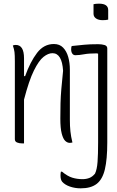

<svg xmlns="http://www.w3.org/2000/svg" viewBox="-20 -777 640 1047"><path d="M490 -754Q502 -757 520 -757Q570 -757 570 -722V-670Q558 -667 540 -667Q517 -667 503.5 -676.5Q490 -686 490 -702ZM111 5H101Q85 5 73 0Q61 -5 61 -18V-442Q61 -477 59 -493Q57 -509 50 -529Q58 -532 66 -532Q111 -532 111 -459V-362H117Q145 -440 182 -488.5Q219 -537 274 -537Q305 -537 324 -517.5Q343 -498 352 -466.5Q361 -435 361 -397V-124Q361 -89 364 -60.5Q367 -32 375 0Q371 1 367.5 1.5Q364 2 360 2Q347 2 335.5 -9Q324 -20 316.5 -49Q309 -78 309 -130Q309 -177 310 -214Q311 -251 314.5 -292Q318 -333 324 -391Q318 -487 266 -487Q243 -487 217.5 -467Q192 -447 165 -392.5Q138 -338 111 -234ZM515 -536Q535 -536 550 -531.5Q565 -527 565 -513V0Q565 91 552 146Q539 201 507.5 225.5Q476 250 420 250Q389 250 361.5 240.5Q334 231 319 214Q310 203 310 180Q310 169 312 159H318Q348 184 374.5 192Q401 200 430 200Q450 200 467 193.5Q484 187 498 170Q509 147 512 105.5Q515 64 515 0V-484L509 -486Q464 -486 438 -481Q412 -476 391 -476Q380 -476 374 -485Q368 -494 368 -508Q368 -519 371 -526Q409 -530 439 -533Q469 -536 515 -536Z"/></svg>

Font: Recursive Mn Csl St Lt
Style: Regular
Weight: 300
Monospace: yes
Version: Version 1.079;hotconv 1.0.112;makeotfexe 2.5.65598; ttfautoh